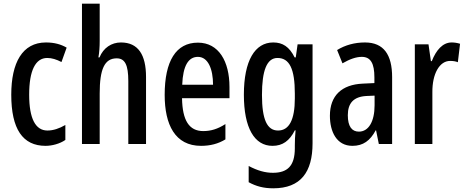

<svg xmlns="http://www.w3.org/2000/svg" viewBox="-20 -780 2521 1040"><path d="M227 10C261 10 304 -1 334 -22V-103C301 -84 269 -73 237 -73C172 -73 138 -138 138 -267C138 -398 172 -466 236 -466C261 -466 286 -458 313 -444L341 -522C310 -540 274 -550 229 -550C101 -550 41 -440 41 -267C41 -81 103 10 227 10Z M520 -559V-760H424V0H520V-274C520 -405 546 -464 612 -464C657 -464 675 -428 675 -341V0H771V-363C771 -484 728 -550 635 -550C584 -550 540 -521 519 -469H513C518 -496 520 -527 520 -559Z M1052 -549C933 -549 872 -449 872 -266C872 -105 928 10 1069 10C1118 10 1162 -1 1201 -25V-108C1159 -81 1122 -70 1081 -70C1004 -70 968 -128 966 -248H1223V-309C1223 -447 1165 -549 1052 -549ZM1052 -472C1107 -472 1134 -406 1134 -321H967C971 -425 1001 -472 1052 -472Z M1460 -550C1361 -550 1301 -452 1301 -267C1301 -87 1358 10 1456 10C1511 10 1548 -17 1577 -74H1581C1578 -44 1577 -14 1577 8V23C1577 120 1536 156 1458 156C1416 156 1374 144 1327 119V207C1367 229 1408 240 1460 240C1609 240 1673 152 1673 -4V-540H1592L1582 -469H1576C1547 -527 1511 -550 1460 -550ZM1483 -466C1548 -466 1577 -407 1577 -273V-247C1577 -131 1546 -73 1486 -73C1427 -73 1399 -132 1399 -266C1399 -397 1425 -466 1483 -466Z M1957 -550C1901 -550 1850 -536 1806 -509L1835 -437C1875 -460 1909 -472 1940 -472C1988 -472 2008 -436 2008 -361V-330L1945 -327C1831 -322 1767 -262 1767 -153C1767 -67 1803 10 1889 10C1947 10 1985 -18 2015 -74H2017L2032 0H2104V-362C2104 -483 2059 -550 1957 -550ZM1964 -260 2009 -262V-210C2009 -121 1976 -67 1924 -67C1886 -67 1864 -95 1864 -156C1864 -222 1896 -256 1964 -260Z M2426 -550C2378 -550 2342 -508 2319 -449H2314L2301 -540H2227V0H2322V-280C2321 -379 2360 -450 2418 -450C2434 -450 2448 -448 2460 -443L2472 -543C2455 -548 2441 -550 2426 -550Z"/></svg>

Font: Noto Sans Armenian ExtraCondensed Medium
Style: Regular
Weight: 500
Width: 2
Designer: Monotype Design Team
Foundry: Monotype Imaging Inc.
Version: Version 2.008